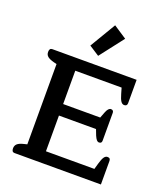

<svg xmlns="http://www.w3.org/2000/svg" viewBox="-170 -1089 1051 1207"><g transform="rotate(20 355.5 -485.5)"><path d="M287 -798 390 -971 478 -913 355 -754ZM51 -25Q51 -44 64 -55.5Q77 -67 107 -74L127 -79V-616L107 -621Q77 -629 64 -640Q51 -651 51 -670Q51 -695 70 -695H634V-539Q634 -519 614 -519Q601 -519 591.5 -533Q582 -547 573 -579L562 -617H252V-394H500L515 -433Q528 -467 546 -467Q555 -467 559.5 -462Q564 -457 564 -449V-262Q564 -244 546 -244Q537 -244 530 -252Q523 -260 515 -278L500 -317H252V-78H576L587 -117Q596 -149 605.5 -163Q615 -177 628 -177Q639 -177 643.5 -172Q648 -167 648 -157V0H70Q51 0 51 -25Z"/></g></svg>

Font: MaitreeSemiBold
Style: Regular
Weight: 600
Designer: CadsonDemak Team
Foundry: CadsonDemak
Version: Version 1.000